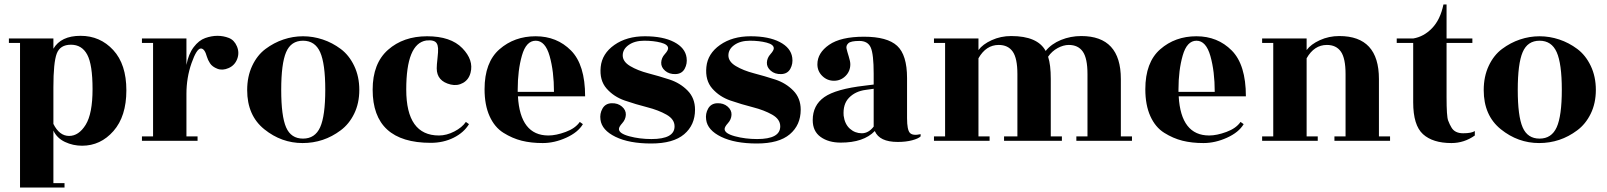

<svg xmlns="http://www.w3.org/2000/svg" viewBox="-20 -633 7223 863"><path d="M220 -241V-76Q247 -22 290.5 -22Q334 -22 365 -72Q396 -122 396 -232.5Q396 -343 372 -387.5Q348 -432 299 -432Q250 -432 235 -392Q220 -352 220 -241ZM220 -414Q254 -472 342 -472Q430 -472 489 -408Q548 -344 548 -227Q548 -110 490 -44Q432 22 349 22Q308 22 272 5Q236 -12 220 -46V190H270V210H70V-440H20V-460H220Z M868 0H618V-20H668V-440H618V-460H818V-341Q827 -390 850.5 -421Q874 -452 902.5 -462Q931 -472 957.5 -472Q984 -472 1008.5 -462.5Q1033 -453 1045 -424.5Q1057 -396 1046 -367.5Q1035 -339 1007.5 -327Q980 -315 957 -324Q934 -333 924 -348.5Q914 -364 910 -378Q900 -415 883 -415Q864 -415 841 -349.5Q818 -284 818 -211V-20H868Z M1266 -60.5Q1288 -10 1342 -10Q1396 -10 1419 -61Q1442 -112 1442 -229.5Q1442 -347 1419 -398.5Q1396 -450 1342 -450Q1288 -450 1266 -398.5Q1244 -347 1244 -229Q1244 -111 1266 -60.5ZM1091 -228Q1091 -289 1113.5 -337Q1136 -385 1173.5 -413Q1211 -441 1254 -455.5Q1297 -470 1342 -470Q1387 -470 1430.5 -455.5Q1474 -441 1511.5 -413Q1549 -385 1572 -337Q1595 -289 1595 -229Q1595 -169 1572 -122Q1549 -75 1511 -47Q1435 10 1340 10Q1245 10 1168 -52Q1091 -114 1091 -228Z M1655 -230Q1655 -348 1724 -409Q1793 -470 1899.5 -470Q2006 -470 2058 -416.5Q2110 -363 2095 -306Q2087 -275 2061.5 -260.5Q2036 -246 2006 -253Q1943 -268 1943 -326Q1943 -341 1946.5 -371.5Q1950 -402 1949 -416Q1948 -430 1943 -438Q1933 -455 1896 -451Q1806 -437 1806 -230.5Q1806 -24 1953 -24Q1987 -24 2022 -42Q2057 -60 2074 -85L2088 -75Q2065 -37 2019 -14Q1973 9 1916 9Q1655 9 1655 -230Z M2610 -200H2308Q2318 -24 2445 -24Q2479 -24 2522.5 -40Q2566 -56 2586 -85L2600 -75Q2578 -38 2525 -14Q2472 10 2419.5 10Q2367 10 2325 -0.5Q2283 -11 2243 -36Q2203 -61 2180.5 -111Q2158 -161 2158 -232Q2158 -353 2225 -411.5Q2292 -470 2387.5 -470Q2483 -470 2546.5 -406Q2610 -342 2610 -200ZM2307 -220H2470Q2470 -312 2450.5 -381Q2431 -450 2388 -450Q2345 -450 2326 -383.5Q2307 -317 2307 -231Z M2908 -8Q3012 -8 3012 -65Q3012 -97 2976 -117.5Q2940 -138 2889 -151Q2838 -164 2788.5 -181Q2739 -198 2706.5 -235Q2674 -272 2680 -332Q2686 -392 2741.5 -431Q2797 -470 2878.5 -470Q2960 -470 3010 -444Q3060 -418 3066 -374Q3070 -347 3057.5 -324Q3045 -301 3016.5 -300Q2988 -299 2969.5 -315Q2951 -331 2952 -352Q2953 -373 2968 -389.5Q2983 -406 2983 -416Q2983 -433 2950.5 -441.5Q2918 -450 2875.5 -450Q2833 -450 2806 -431Q2779 -412 2779 -384Q2779 -356 2812.5 -336Q2846 -316 2894 -303.5Q2942 -291 2989.5 -275.5Q3037 -260 3070.5 -226Q3104 -192 3104 -140Q3104 -71 3055 -29.5Q3006 12 2907 12Q2808 12 2746.5 -18Q2685 -48 2679 -95Q2675 -122 2688 -145Q2701 -168 2729 -169Q2757 -170 2775.5 -154Q2794 -138 2793 -117Q2792 -96 2777 -79.5Q2762 -63 2762 -53Q2762 -33 2808.5 -20.5Q2855 -8 2908 -8Z M3383 -8Q3487 -8 3487 -65Q3487 -97 3451 -117.5Q3415 -138 3364 -151Q3313 -164 3263.5 -181Q3214 -198 3181.5 -235Q3149 -272 3155 -332Q3161 -392 3216.5 -431Q3272 -470 3353.5 -470Q3435 -470 3485 -444Q3535 -418 3541 -374Q3545 -347 3532.5 -324Q3520 -301 3491.5 -300Q3463 -299 3444.5 -315Q3426 -331 3427 -352Q3428 -373 3443 -389.5Q3458 -406 3458 -416Q3458 -433 3425.5 -441.5Q3393 -450 3350.5 -450Q3308 -450 3281 -431Q3254 -412 3254 -384Q3254 -356 3287.5 -336Q3321 -316 3369 -303.5Q3417 -291 3464.5 -275.5Q3512 -260 3545.5 -226Q3579 -192 3579 -140Q3579 -71 3530 -29.5Q3481 12 3382 12Q3283 12 3221.5 -18Q3160 -48 3154 -95Q3150 -122 3163 -145Q3176 -168 3204 -169Q3232 -170 3250.5 -154Q3269 -138 3268 -117Q3267 -96 3252 -79.5Q3237 -63 3237 -53Q3237 -33 3283.5 -20.5Q3330 -8 3383 -8Z M4015 5Q3933 5 3912 -44Q3862 8 3759 8Q3704 8 3668.5 -17.5Q3633 -43 3633 -93Q3633 -160 3685 -196.5Q3737 -233 3867 -248L3907 -253V-302Q3907 -389 3894 -419Q3881 -449 3842.5 -449Q3804 -449 3793 -438.5Q3782 -428 3785 -414.5Q3788 -401 3795 -379Q3802 -357 3802 -344Q3802 -313 3780.5 -291.5Q3759 -270 3728.5 -270Q3698 -270 3676 -291.5Q3654 -313 3654 -344Q3654 -395 3706.5 -431.5Q3759 -468 3863.5 -468Q3968 -468 4012.5 -427Q4057 -386 4057 -282V-102Q4057 -49 4070 -35.5Q4083 -22 4118 -30V-20Q4108 -10 4080 -2.5Q4052 5 4015 5ZM3907 -64V-234L3871 -229Q3825 -223 3796.5 -194Q3768 -165 3772 -113Q3777 -75 3800 -54.5Q3823 -34 3853.5 -34Q3884 -34 3907 -64Z M5018 -20H5068V0H4818V-20H4868V-300Q4868 -371 4847 -401Q4826 -431 4784 -431Q4760 -431 4734 -417Q4708 -403 4691 -378Q4703 -342 4703 -278V-20H4753V0H4493V-20H4553V-300Q4553 -371 4532 -401Q4511 -431 4469 -431Q4412 -431 4378 -371V-20H4428V0H4178V-20H4228V-440H4178V-460H4378V-408Q4397 -434 4437.5 -452.5Q4478 -471 4525 -471Q4644 -471 4680 -404Q4706 -436 4749 -453.5Q4792 -471 4840 -471Q5018 -471 5018 -278Z M5580 -200H5278Q5288 -24 5415 -24Q5449 -24 5492.5 -40Q5536 -56 5556 -85L5570 -75Q5548 -38 5495 -14Q5442 10 5389.5 10Q5337 10 5295 -0.5Q5253 -11 5213 -36Q5173 -61 5150.5 -111Q5128 -161 5128 -232Q5128 -353 5195 -411.5Q5262 -470 5357.5 -470Q5453 -470 5516.5 -406Q5580 -342 5580 -200ZM5277 -220H5440Q5440 -312 5420.5 -381Q5401 -450 5358 -450Q5315 -450 5296 -383.5Q5277 -317 5277 -231Z M6178 -20H6228V0H5978V-20H6028V-300Q6028 -371 6007 -401Q5986 -431 5944 -431Q5887 -431 5853 -371V-20H5903V0H5653V-20H5703V-440H5653V-460H5853V-408Q5872 -434 5912.5 -452.5Q5953 -471 6000 -471Q6178 -471 6178 -278Z M6482 -440V-196Q6482 -110 6489 -91.5Q6496 -73 6504 -60Q6519 -34 6556.5 -34Q6594 -34 6609 -44V-24Q6561 10 6504 10Q6420 10 6376 -30Q6332 -70 6332 -173V-440H6258V-460H6332Q6380 -468 6417 -506.5Q6454 -545 6468 -613H6482V-460H6598V-440Z M6824 -60.5Q6846 -10 6900 -10Q6954 -10 6977 -61Q7000 -112 7000 -229.5Q7000 -347 6977 -398.5Q6954 -450 6900 -450Q6846 -450 6824 -398.5Q6802 -347 6802 -229Q6802 -111 6824 -60.5ZM6649 -228Q6649 -289 6671.5 -337Q6694 -385 6731.5 -413Q6769 -441 6812 -455.5Q6855 -470 6900 -470Q6945 -470 6988.5 -455.5Q7032 -441 7069.5 -413Q7107 -385 7130 -337Q7153 -289 7153 -229Q7153 -169 7130 -122Q7107 -75 7069 -47Q6993 10 6898 10Q6803 10 6726 -52Q6649 -114 6649 -228Z"/></svg>

Font: Rozha One
Style: Regular
Weight: 400
Designer: Tim Donaldson, Indian Type Foundry
Foundry: Indian Type Foundry
Version: Version 1.300;PS 1.0;hotconv 1.0.78;makeotf.lib2.5.61930; tt